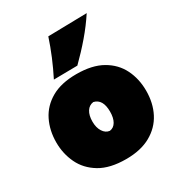

<svg xmlns="http://www.w3.org/2000/svg" viewBox="-185 -900 969 1040"><g transform="rotate(-30 299.0 -380.0)"><path d="M302 16Q201 16 138.5 -21.5Q76 -59 47 -120Q18 -181 18 -251Q18 -326 48 -386.5Q78 -447 139.8 -482.5Q201.5 -518 297 -518Q395 -518 457.5 -482.2Q520 -446.5 550 -386Q580 -325.5 580 -251Q580 -174 548.8 -113.8Q517.5 -53.5 455.5 -18.8Q393.5 16 302 16ZM301 -161Q326 -164 340 -187.8Q354 -211.5 354 -251Q354 -329 301 -341Q274 -337.5 259 -313.8Q244 -290 244 -251Q244 -213.5 259.8 -188.8Q275.5 -164 301 -161ZM177 -553Q232 -661.5 268 -771L511 -776Q473.5 -718.5 426 -663Q378.5 -607.5 325 -555Z"/></g></svg>

Font: Commissioner Flair Black
Style: Regular
Weight: 900
Designer: Kostas Bartsokas
Foundry: Kostas Bartsokas
Version: Version 1.000; ttfautohint (v1.8.3)